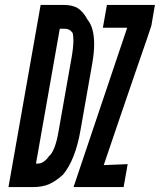

<svg xmlns="http://www.w3.org/2000/svg" viewBox="-20 -755 651 782"><path d="M145.5 -735H238Q276 -735 297.5 -721.2Q319 -707.5 336.5 -675Q363.5 -642.5 363.5 -574.5Q363.5 -541.5 355.5 -495L308 -225.5Q287 -104 236.5 -43.5Q207.5 -17 180 -5Q152.5 7 114 7H14.5ZM179.5 -119Q191 -127.5 201 -152.5Q211 -177.5 217.5 -214.5L271.5 -520Q279 -563 279 -590.5Q279 -610.5 275.5 -621.5Q268 -631 260.5 -634.5Q253 -638 243 -638H223.5L126.5 -88.5L138 -89Q148.5 -90 159.2 -97.5Q170 -105 179.5 -119ZM498 -642H399L415.5 -735H611L596.5 -650.5Q595.5 -645 527 -447.5Q494 -350.5 461.2 -255.2Q428.5 -160 402.5 -82.5L500 -86.5L483.5 7H279.5Z"/></svg>

Font: JuliaMono SemiBold
Style: Italic
Weight: 600
Italic angle: -9°
Monospace: yes
Designer: cormullion
Foundry: corm
Version: Version 0.056; ttfautohint (v1.8.4)